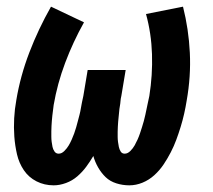

<svg xmlns="http://www.w3.org/2000/svg" viewBox="-20 -548 640 576"><path d="M141 8Q113 8 89.5 -4Q66 -16 51.5 -37.5Q37 -59 31 -85Q25 -111 23 -138Q21 -165 22.5 -193Q24 -221 29 -248Q41 -320 68 -390.5Q95 -461 133 -528L232 -481Q199 -422 175.5 -359.5Q152 -297 141 -233Q140 -225 139 -217Q138 -209 137 -201Q136 -193 135.5 -185Q135 -177 134.5 -169.5Q134 -162 134 -154Q134 -146 134 -138Q134 -130 135 -122.5Q136 -115 137.5 -107.5Q139 -100 143.5 -93.5Q148 -87 156 -87Q165 -87 173 -95Q181 -103 186 -111.5Q191 -120 195 -129Q199 -138 202.5 -147.5Q206 -157 208.5 -166Q211 -175 213.5 -184.5Q216 -194 218.5 -203.5Q221 -213 222.5 -222.5Q224 -232 226 -241.5Q228 -251 230 -260L243 -338H357L344 -260Q342 -252 341.5 -244.5Q341 -237 339.5 -229Q338 -221 337.5 -213.5Q337 -206 336 -198.5Q335 -191 334.5 -183Q334 -175 333.5 -167.5Q333 -160 333 -152.5Q333 -145 333 -137.5Q333 -130 334 -122.5Q335 -115 336.5 -107.5Q338 -100 342 -93.5Q346 -87 354 -87Q363 -87 371 -95Q379 -103 384 -112Q389 -121 393 -130Q397 -139 400 -148Q403 -157 406 -166.5Q409 -176 411.5 -185Q414 -194 416 -203.5Q418 -213 420 -222.5Q422 -232 424 -241.5Q426 -251 428 -260Q438 -323 436 -385.5Q434 -448 418 -506L529 -528Q546 -461 549.5 -390Q553 -319 540 -246Q537 -227 532.5 -207Q528 -187 522 -167.5Q516 -148 509 -129Q502 -110 492.5 -91.5Q483 -73 471 -55Q459 -37 443 -22.5Q427 -8 407.5 0Q388 8 368 8Q348 8 329 2Q310 -4 297 -16.5Q284 -29 274.5 -45.5Q265 -62 260 -80Q250 -63 238.5 -47.5Q227 -32 212 -19Q197 -6 178 1Q159 8 141 8Z"/></svg>

Font: Iosevka Extrabold Extended
Style: Italic
Weight: 800
Width: 7
Italic angle: -9°
Monospace: yes
Designer: Belleve Invis
Foundry: Belleve Invis
Version: Version 32.5.0; ttfautohint (v1.8.4)